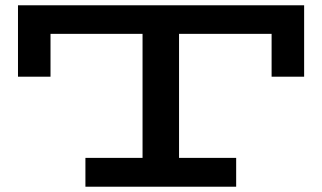

<svg xmlns="http://www.w3.org/2000/svg" viewBox="-20 -706 1218 726"><path d="M48 -416V-686H1130V-416H1007V-578H171V-416ZM303 0V-109H873V0ZM519 -69V-625H657V-69Z"/></svg>

Font: BioRhyme Expanded SemiBold
Style: Regular
Weight: 600
Width: 7
Designer: Aoife Mooney
Foundry: Aoife Mooney Type
Version: Version 1.600;gftools[0.9.33]